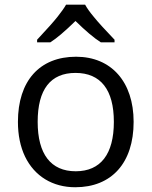

<svg xmlns="http://www.w3.org/2000/svg" viewBox="-20 -786 644 816"><path d="M137.7 -606V-617.2C179.2 -661.6 208 -693.8 224.6 -714.8C241.2 -735.8 253.4 -752.9 260.7 -766.1H341.8C349.1 -752.4 361.3 -734.9 379.4 -713.4C397 -691.4 426.3 -659.7 466.8 -617.2V-606H408.7C379.9 -624 344.2 -654.3 300.8 -696.8C256.3 -653.3 220.7 -623 193.8 -606ZM547.9 -268.1C547.9 -93.8 454.6 9.8 299.8 9.8C204.1 9.8 127 -36.6 86.4 -120.6C66.4 -162.6 56.2 -211.9 56.2 -268.1C56.2 -442.4 148.4 -544.9 303.2 -544.9C453.1 -544.9 547.9 -438 547.9 -268.1ZM140.1 -268.1C140.1 -131.3 195.8 -58.1 301.8 -58.1C407.7 -58.1 463.9 -130.9 463.9 -268.1C463.9 -404.3 408.2 -476.1 300.8 -476.1C194.8 -476.1 140.1 -406.2 140.1 -268.1Z"/></svg>

Font: OpenSansEmoji
Style: Regular
Weight: 400
Foundry: MorbZ
Version: Version 1.000;PS 001.000;hotconv 1.0.70;makeotf.lib2.5.58329